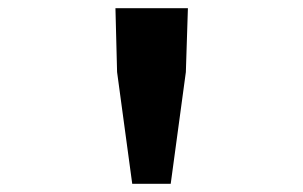

<svg xmlns="http://www.w3.org/2000/svg" viewBox="-20 -819 740 469"><path d="M266 -643 303 -370H397L434 -643L439 -799H262Z"/></svg>

Font: Kawkab Mono
Style: Bold
Weight: 700
Monospace: yes
Designer: Abdullah Arif
Foundry: Abdullah Arif
Version: Version 1.000;PS 000.500;hotconv 1.0.88;makeotf.lib2.5.64775